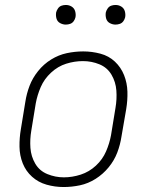

<svg xmlns="http://www.w3.org/2000/svg" viewBox="-20 -745 616 773"><path d="M236 8Q269 8 302 1Q335 -6 365 -25Q395 -44 417.5 -71.5Q440 -99 452 -130.5Q464 -162 469 -195L488 -305Q494 -341 493 -376Q492 -411 479.5 -442.5Q467 -474 442.5 -497Q418 -520 384 -529Q350 -538 315 -538Q282 -538 249 -531Q216 -524 186 -505.5Q156 -487 133.5 -459Q111 -431 99 -399.5Q87 -368 82 -335L64 -225Q58 -190 58.5 -154.5Q59 -119 71.5 -87.5Q84 -56 109 -33.5Q134 -11 167.5 -1.5Q201 8 236 8ZM237 -31Q203 -31 171 -44Q139 -57 122 -86Q105 -115 102.5 -149.5Q100 -184 106 -219L124 -329Q130 -362 144 -394.5Q158 -427 185.5 -452.5Q213 -478 246.5 -488.5Q280 -499 314 -499Q349 -499 380.5 -486Q412 -473 429 -444Q446 -415 448.5 -380.5Q451 -346 445 -311L427 -201Q421 -168 407 -135.5Q393 -103 366 -78Q339 -53 305 -42Q271 -31 237 -31ZM445 -646Q454 -646 462.5 -649Q471 -652 476.5 -659.5Q482 -667 484 -676Q486 -688 482.5 -700Q479 -712 468.5 -718.5Q458 -725 445 -725Q436 -725 427.5 -722Q419 -719 413.5 -711Q408 -703 406 -695Q404 -682 407.5 -670Q411 -658 422 -652Q433 -646 445 -646ZM245 -646Q254 -646 262.5 -649Q271 -652 276.5 -659.5Q282 -667 284 -676Q286 -688 282.5 -700Q279 -712 268.5 -718.5Q258 -725 245 -725Q236 -725 227.5 -722Q219 -719 213.5 -711Q208 -703 206 -695Q204 -682 207.5 -670Q211 -658 222 -652Q233 -646 245 -646Z"/></svg>

Font: Iosevka Sparkle Extralight
Style: Italic
Weight: 200
Italic angle: -9°
Designer: Belleve Invis
Foundry: Belleve Invis
Version: Version 4.5.0; ttfautohint (v1.8.3)